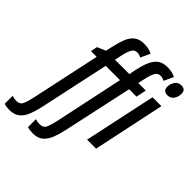

<svg xmlns="http://www.w3.org/2000/svg" viewBox="-382 -941 1357 1357"><g transform="rotate(45 296.0 -262.5)"><path d="M-66 240Q-81 240 -94.5 238.5Q-108 237 -121 232V153Q-101 160 -77 160Q-42 160 -29.5 131.5Q-17 103 -6 52L104 -462H47L57 -512L120 -539L132 -592Q143 -643 158.5 -682Q174 -721 202 -743Q230 -765 277 -765Q298 -765 319 -761Q340 -757 358 -747L325 -676Q305 -687 285 -687Q258 -687 244.5 -662Q231 -637 221 -591L210 -539H354L364 -592Q375 -643 391 -682Q407 -721 435 -743Q463 -765 511 -765Q532 -765 552 -761Q572 -757 591 -747L558 -676Q538 -687 518 -687Q491 -687 477.5 -662Q464 -637 454 -591L443 -539H518L502 -462H428L315 59Q304 110 288 151Q272 192 244 216Q216 240 167 240Q152 240 138.5 238.5Q125 237 112 232V153Q131 160 156 160Q192 160 204.5 131.5Q217 103 228 52L337 -462H194L82 59Q71 110 55 151Q39 192 10.5 216Q-18 240 -66 240ZM650 -623Q606 -623 606 -666Q606 -693 622 -718Q638 -743 670 -743Q713 -743 713 -702Q713 -669 696 -646Q679 -623 650 -623ZM470 0 585 -539H674L560 0Z"/></g></svg>

Font: Noto Sans ExtraCondensed Medium
Style: Italic
Weight: 500
Width: 2
Italic angle: -12°
Designer: Monotype Design Team
Foundry: Monotype Imaging Inc.
Version: Version 2.013; ttfautohint (v1.8.4.7-5d5b)